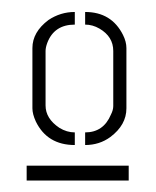

<svg xmlns="http://www.w3.org/2000/svg" viewBox="-20 -704 265 327"><path d="M25.4 -396.5V-421.9H199.2V-396.5ZM35.2 -519.5V-622.1Q35.2 -649.4 62.5 -669.9Q83 -683.6 107.4 -683.6V-662.1Q72.3 -662.1 60.5 -630.9Q57.6 -623 57.6 -617.2V-524.4Q57.6 -502 81.1 -486.3Q93.8 -478.5 107.4 -478.5V-457Q60.5 -457 41 -497.1Q35.2 -509.8 35.2 -519.5ZM125 -457V-478.5Q156.2 -478.5 168.9 -508.8Q172.9 -516.6 172.9 -523.4V-617.2Q172.9 -641.6 149.4 -655.3Q137.7 -662.1 125 -662.1V-683.6Q169.9 -683.6 189.5 -644.5Q195.3 -632.8 195.3 -622.1V-519.5Q195.3 -491.2 168 -470.7Q149.4 -457 125 -457Z"/></svg>

Font: Post No Bills Colombo
Style: Regular
Weight: 500
Designer: Kosala Senevirathne, Siva Puranthara, Lasantha Premarathna, Tharique Azeez
Foundry: Mooniak
Version: Version 1.220 ; ttfautohint (v1.5)